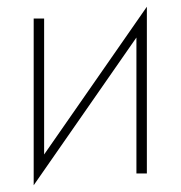

<svg xmlns="http://www.w3.org/2000/svg" viewBox="-20 -515 536 570"><path d="M411 -441 416 -495 85 -19 80 35ZM111 -460H80V35L111 -11ZM416 -495 385 -449V0H416Z"/></svg>

Font: Jost ExtraLight
Style: Regular
Weight: 250
Version: Version 3.710